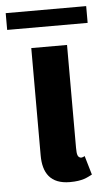

<svg xmlns="http://www.w3.org/2000/svg" viewBox="-57 -672 398 713"><g transform="rotate(-5 142.0 -315.0)"><path d="M-8.3 -637.5V-575H291.7V-637.5ZM208.3 -500H75V-100C75 -35 101.7 8.3 175 8.3C222.5 8.3 240 -3.3 258.3 -12.5L237.5 -83.3C237.5 -83.3 228.3 -76.7 220.8 -79.2C211.7 -82.5 208.3 -90 208.3 -116.7Z"/></g></svg>

Font: BoonHome
Style: Bold
Weight: 700
Designer: Sungsit Sawaiwan
Foundry: Sungsit Sawaiwan
Version: Version 0.2